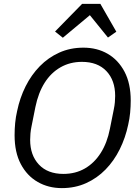

<svg xmlns="http://www.w3.org/2000/svg" viewBox="-20 -955 719 987"><path d="M298 12Q229 12 174 -19.5Q119 -51 87 -111.5Q55 -172 55 -260Q55 -292 58 -323Q61 -354 68 -384Q82 -452 111.5 -511Q141 -570 184.5 -614.5Q228 -659 284.5 -684.5Q341 -710 409 -710Q479 -710 533.5 -678.5Q588 -647 620 -586.5Q652 -526 652 -438Q652 -407 649 -375.5Q646 -344 639 -314Q625 -247 595.5 -187.5Q566 -128 522.5 -83.5Q479 -39 422.5 -13.5Q366 12 298 12ZM306 -61Q368 -61 416.5 -89Q465 -117 498 -169Q531 -221 545 -293L565 -393Q569 -412 570.5 -429.5Q572 -447 572 -462Q572 -542 527 -589.5Q482 -637 401 -637Q340 -637 291 -609Q242 -581 209.5 -529.5Q177 -478 162 -405L142 -305Q138 -286 136.5 -268.5Q135 -251 135 -236Q135 -157 180 -109Q225 -61 306 -61ZM402 -935H496L578 -792L535 -762L442 -877L303 -761L263 -793Z"/></svg>

Font: IBM Plex Sans
Style: Italic
Weight: 400
Italic angle: -11.31°
Designer: Mike Abbink, Paul van der Laan, Pieter van Rosmalen
Foundry: Bold Monday
Version: Version 3.201